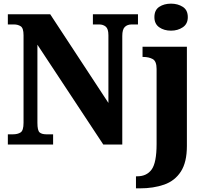

<svg xmlns="http://www.w3.org/2000/svg" viewBox="-20 -792 1129 1052"><path d="M23 0V-56H50Q77 -56 93 -66.5Q109 -77 109 -119V-599Q109 -638 93.5 -648Q78 -658 57 -658H23V-714H255L574 -228V-599Q574 -634 559.5 -646Q545 -658 524 -658H489V-714H736V-658H701Q678 -658 664 -644.5Q650 -631 650 -595V0H546L185 -547V-119Q185 -77 197 -66.5Q209 -56 235 -56H271V0ZM917 -624Q879 -624 852.5 -642.5Q826 -661 826 -698Q826 -737 852.5 -754.5Q879 -772 917 -772Q954 -772 981.5 -754.5Q1009 -737 1009 -698Q1009 -661 981.5 -642.5Q954 -624 917 -624ZM725 240V174H732Q784 174 811 136.5Q838 99 838 -3V-414Q838 -457 816.5 -468.5Q795 -480 765 -480H761V-536H1004V8Q1004 97 971 148Q938 199 879.5 219.5Q821 240 746 240Z"/></svg>

Font: Noto Serif SemiCondensed ExtraBold
Style: Regular
Weight: 800
Width: 4
Designer: Monotype Design Team
Foundry: Monotype Imaging Inc.
Version: Version 2.015